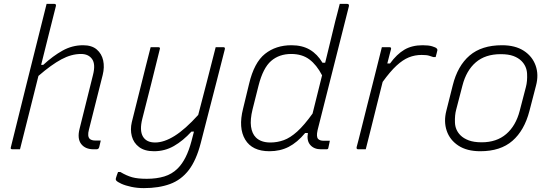

<svg xmlns="http://www.w3.org/2000/svg" viewBox="-20 -769 2850 989"><path d="M408 -536Q453 -536 478.5 -514Q504 -492 511.5 -457.5Q519 -423 509 -383Q491 -310 473.5 -242Q456 -174 438 -101Q429 -67 442 -54Q451 -45 473 -45H499Q497 -36 495 -28Q493 -20 491 -11Q488 0 477 0H462Q419 0 398 -27.5Q377 -55 390 -106Q407 -174 424 -242.5Q441 -311 459 -383Q473 -438 454.5 -464.5Q436 -491 397 -491Q348 -491 296.5 -463.5Q245 -436 178 -378Q154 -283 130.5 -188.5Q107 -94 83 0H44Q32 0 36 -11Q75 -170 115 -329.5Q155 -489 195 -649L220 -749H260Q270 -749 268 -738Q249 -663 230 -587Q211 -511 192 -435H203Q253 -481 302.5 -508.5Q352 -536 408 -536Z M756 -526H795Q807 -526 803 -515Q781 -426 758.5 -336Q736 -246 713 -157Q698 -97 716 -66Q734 -35 779 -35Q825 -35 879.5 -69Q934 -103 1001 -177Q1024 -264 1045 -346Q1066 -428 1091 -526H1130Q1141 -526 1138 -515Q1116 -427 1096 -350.5Q1076 -274 1056.5 -197.5Q1037 -121 1014 -32Q991 57 952 107.5Q913 158 855.5 179Q798 200 721 200Q687 200 656.5 193.5Q626 187 605 177.5Q584 168 578 160Q575 155 577 149Q579 142 581.5 134.5Q584 127 588 117H600Q632 136 660.5 144Q689 152 736 152Q786 152 826 140Q866 128 896 98Q941 53 966 -41Q972 -65 979 -91H966Q923 -44 876 -17Q829 10 773 10Q725 10 696.5 -11.5Q668 -33 659 -67.5Q650 -102 659 -140L731 -428Q737 -451 743 -475Q749 -499 756 -526Z M1481 -536Q1537 -536 1576 -513Q1615 -490 1641 -446H1655Q1668 -499 1681 -552.5Q1694 -606 1707 -660Q1712 -680 1717.5 -700Q1723 -720 1730 -749H1768Q1780 -749 1777 -736Q1738 -579 1696.5 -417.5Q1655 -256 1616 -99Q1608 -64 1619 -53Q1628 -44 1647 -44H1679Q1678 -37 1675.5 -26.5Q1673 -16 1671 -6Q1670 0 1662 0H1633Q1598 0 1578.5 -22Q1559 -44 1566 -84H1552Q1511 -35 1467 -12.5Q1423 10 1368 10Q1279 10 1243 -50Q1207 -110 1232 -209L1263 -337Q1289 -447 1345 -491.5Q1401 -536 1481 -536ZM1298 -61Q1324 -35 1373 -35Q1408 -35 1441.5 -47Q1475 -59 1511 -91.5Q1547 -124 1590 -184Q1602 -233 1614.5 -282.5Q1627 -332 1639 -381Q1611 -435 1573.5 -463Q1536 -491 1480 -491Q1418 -491 1376.5 -455Q1335 -419 1312 -329L1281 -206Q1268 -153 1273 -117Q1278 -81 1298 -61Z M1864 0H1825Q1815 0 1817 -11Q1819 -18 1827 -49Q1835 -80 1846.5 -126.5Q1858 -173 1871.5 -226.5Q1885 -280 1898.5 -332.5Q1912 -385 1922 -426L1947 -526H1986Q1997 -526 1994 -515Q1993 -512 1988 -492.5Q1983 -473 1975 -442H1989Q2024 -490 2063 -513Q2102 -536 2157 -536Q2188 -536 2206 -530.5Q2224 -525 2229 -520Q2234 -515 2233 -510Q2231 -501 2229 -493.5Q2227 -486 2224 -475H2212Q2203 -478 2190.5 -482Q2178 -486 2152 -486Q2117 -486 2086 -473.5Q2055 -461 2022.5 -431Q1990 -401 1951 -347Q1937 -292 1921.5 -229.5Q1906 -167 1891 -107Q1876 -47 1864 0Z M2566 -536Q2634 -536 2678 -507.5Q2722 -479 2739 -431.5Q2756 -384 2741 -328L2707 -197Q2681 -97 2619.5 -43.5Q2558 10 2454 10Q2385 10 2341 -19Q2297 -48 2281 -95.5Q2265 -143 2279 -198L2312 -329Q2337 -430 2399 -483Q2461 -536 2566 -536ZM2559 -490Q2480 -490 2431 -448Q2382 -406 2362 -328L2330 -205Q2322 -176 2323.5 -137.5Q2325 -99 2352 -72Q2368 -56 2394.5 -46Q2421 -36 2461 -36Q2538 -36 2587.5 -78.5Q2637 -121 2657 -198L2689 -321Q2697 -351 2695 -389.5Q2693 -428 2666 -455Q2650 -471 2624.5 -480.5Q2599 -490 2559 -490Z"/></svg>

Font: Recursive Sn Lnr St Lt
Style: Italic
Weight: 300
Italic angle: -15°
Version: Version 1.079;hotconv 1.0.112;makeotfexe 2.5.65598; ttfautoh